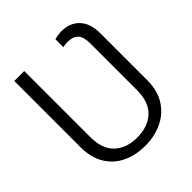

<svg xmlns="http://www.w3.org/2000/svg" viewBox="-202 -874 1022 1022"><g transform="rotate(-45 309.0 -363.0)"><path d="M307.9 10.3Q235.8 10.3 179.2 -16.7Q122.5 -43.7 90.2 -97.3Q57.9 -150.9 57.9 -230.5V-727.3H132.8V-230.5Q132.8 -139.9 180.6 -95.5Q228.3 -51.1 307.9 -51.1Q388.5 -51.1 437 -95.9Q485.4 -140.6 485.4 -230.5V-583.5Q485.4 -632.5 465.4 -653.1Q445.3 -673.7 405.2 -673.7Q397.4 -673.7 387.8 -672.8Q378.2 -671.9 370 -669.7V-729.4Q380.7 -732.6 395.1 -734.9Q409.4 -737.2 424.4 -737.2Q485.1 -737.2 523.3 -697.6Q561.4 -658 561.4 -583.5V-230.5Q561.4 -151.3 527.2 -97.7Q492.9 -44 435.4 -16.9Q377.8 10.3 307.9 10.3Z"/></g></svg>

Font: Inter Zeller Light
Style: Regular
Weight: 300
Designer: Rasmus Andersson; Joe Bland
Foundry: zeller
Version: Version 3.015;git-dec3a8cb1